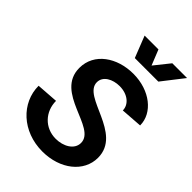

<svg xmlns="http://www.w3.org/2000/svg" viewBox="-269 -1046 1177 1177"><g transform="rotate(45 319.5 -457.0)"><path d="M327 16C481 16 596 -76 596 -198C596 -410 263 -394 263 -521C263 -573 319 -603 379 -603C449 -603 498 -562 498 -511L638 -521C638 -629 529 -716 385 -716C245 -716 125 -636 125 -507C125 -293 458 -322 458 -189C458 -131 395 -97 330 -97C234 -97 167 -171 167 -263L26 -253C26 -105 153 16 327 16ZM323 -790H527L636 -930H508L428 -830L388 -930H268Z"/></g></svg>

Font: Uncut Sans
Style: Bold Italic
Weight: 700
Italic angle: -11°
Designer: Kasper Nordkvist
Foundry: UNCUT.wtf
Version: Version 1.304;Glyphs 3.2 (3246)